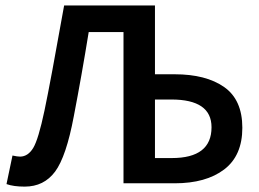

<svg xmlns="http://www.w3.org/2000/svg" viewBox="-20 -674 952 706"><path d="M549.8 -92.8H611.8Q757.8 -92.8 757.8 -206.1Q757.8 -308.1 609.9 -308.1H549.8ZM70.8 12.2Q29.8 12.2 3.9 2.9L25.9 -102.1Q43.9 -98.1 54.2 -98.1Q83 -98.6 102.1 -129.9Q121.1 -161.1 143.6 -267.6Q166 -374 215.8 -653.8H549.8V-400.9H622.1Q737.3 -400.9 804.2 -354Q871.1 -307.1 871.1 -204.1Q871.1 -101.6 804.2 -50.8Q737.3 0 622.1 0H434.1V-556.2H306.2Q280.3 -396.5 251.5 -247.1Q223.6 -98.1 182.6 -43Q141.6 12.2 70.8 12.2Z"/></svg>

Font: SourceSansPro-Semibold
Style: Regular
Weight: 600
Designer: Paul D. Hunt
Foundry: Adobe Systems Incorporated
Version: Version 2.020;PS 2.0;hotconv 1.0.86;makeotf.lib2.5.63406